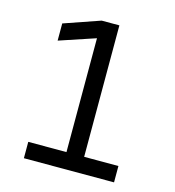

<svg xmlns="http://www.w3.org/2000/svg" viewBox="-104 -782 794 870"><g transform="rotate(15 293.0 -346.5)"><path d="M86.9 0V-76.7H266.1V-610.8L96.7 -554.2V-634.8L266.1 -693.4H349.1V-76.7H509.8V0Z"/></g></svg>

Font: Cascadia Code PL SemiLight
Style: Regular
Weight: 350
Monospace: yes
Designer: Aaron Bell
Foundry: Saja Typeworks
Version: Version 2404.023; ttfautohint (v1.8.4)